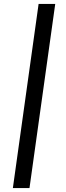

<svg xmlns="http://www.w3.org/2000/svg" viewBox="-20 -800 332 970"><path d="M129 150 259 -780H175L45 150Z"/></svg>

Font: Mohave
Style: Italic
Weight: 400
Italic angle: -8°
Designer: Gumpita Rahayu
Foundry: Tokotype
Version: Version 2.002;PS 002.002;hotconv 1.0.88;makeotf.lib2.5.64775